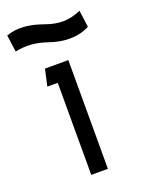

<svg xmlns="http://www.w3.org/2000/svg" viewBox="-174 -719 577 780"><g transform="rotate(-20 115.0 -329.5)"><path d="M154 -470H53L37 -398H82V0H154ZM-45 -649 -35 -576C14 -586 55 -582 105 -565C163 -545 224 -543 275 -570L265 -643C214 -620 169 -620 115 -639C54 -661 4 -666 -45 -649Z"/></g></svg>

Font: Kreadon Medium
Style: Regular
Weight: 500
Designer: kohakuno
Foundry: StudioGnu
Version: Version 1.000;Glyphs 3.1.2 (3151)